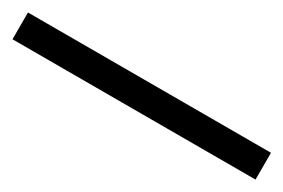

<svg xmlns="http://www.w3.org/2000/svg" viewBox="-13 -1006 626 424"><g transform="rotate(30 300.0 -794.0)"><path d="M609.9 -759.8H-9.8V-828.1H609.9Z"/></g></svg>

Font: TypoPRO Noto Mono
Style: Regular
Weight: 400
Designer: Monotype Design Team
Foundry: Monotype Imaging Inc.
Version: Version 1.00